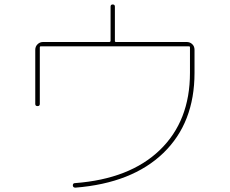

<svg xmlns="http://www.w3.org/2000/svg" viewBox="-20 -820 1040 869"><path d="M139.6 -349.6V-594.7Q139.6 -609.4 149.9 -619.6Q160.2 -629.9 174.8 -629.9H474.6Q479.5 -629.9 480.5 -634.8V-790Q480.5 -799.8 490.2 -799.8Q500 -799.8 500 -790V-634.8Q500 -629.9 504.9 -629.9H825.2Q839.8 -629.9 850.1 -620.1Q860.4 -610.4 860.4 -594.7V-490.2Q860.4 -263.7 719.2 -127.4Q578.1 8.8 321.3 29.3Q310.5 29.3 309.6 19.5Q309.6 8.8 319.3 8.8Q567.4 -9.8 703.6 -141.1Q839.8 -272.5 839.8 -490.2V-605.5Q839.8 -610.4 835 -610.4H165Q160.2 -610.4 160.2 -605.5V-349.6Q160.2 -339.8 149.9 -339.8Q139.6 -339.8 139.6 -349.6Z"/></svg>

Font: Rounded-X Mgen+ 1mn thin
Style: Regular
Weight: 100
Designer: [Source Han Sans]
Ryoko NISHIZUKA  (kana & ideographs); Paul D. Hunt (Latin, Greek & Cyrillic); Wenlong ZHANG  (bopomofo
Version: Version 1.059.20150602